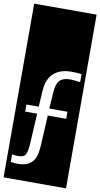

<svg xmlns="http://www.w3.org/2000/svg" viewBox="-130 -967 642 1230"><g transform="rotate(10 191.0 -352.0)"><path d="M51 -226H129L118 -29Q115 24 103.5 43Q92 62 60 62Q51 62 39.5 61.5Q28 61 16 58V108Q33 110 42.5 111Q52 112 60 112Q99 112 123 101Q147 90 160.5 71.5Q174 53 179.5 29.5Q185 6 187 -18L198 -226H318V-272H200L207 -379Q211 -437 233 -458Q255 -479 300 -479Q314 -479 330 -477Q346 -475 365 -473V-525Q349 -527 330 -528Q311 -529 299 -529Q226 -529 184.5 -491.5Q143 -454 138 -381L131 -272H51ZM-12 -917H394V213H-12Z"/></g></svg>

Font: Zilla Slab Regular Highlight
Style: Regular
Weight: 410
Designer: Typotheque Type Foundry
Foundry: Typotheque type foundry
Version: Version 1.0; 2017